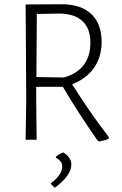

<svg xmlns="http://www.w3.org/2000/svg" viewBox="-20 -660 578 907"><path d="M494 -12V-5Q478 3 449 8L441 4Q344 -135 277 -250H151V-197L153 0H101L104 -194L101 -639L271 -640Q362 -640 411 -594Q460 -548 460 -461Q460 -391 424 -339.5Q388 -288 321 -262Q396 -141 494 -12ZM152 -296 282 -294Q343 -311 375 -352.5Q407 -394 407 -458Q407 -525 370.5 -559.5Q334 -594 265 -596L154 -594ZM317 117Q317 169 239 227L221 210V205Q274 166 274 125Q274 102 244 85V80Q261 66 279 60Q317 84 317 117Z"/></svg>

Font: Luna Sans Light
Style: Regular
Weight: 300
Designer: Juan Pablo del Peral
Foundry: Huerta Tipografica
Version: Version 2.001; ttfautohint (v1.5)